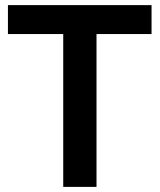

<svg xmlns="http://www.w3.org/2000/svg" viewBox="-20 -730 624 750"><path d="M227 0V-597H11V-710H572V-597H357V0Z"/></svg>

Font: Txt Sans SemiBold
Style: Regular
Weight: 600
Designer: Open Source
Foundry: XRLN
Version: Version 1.0